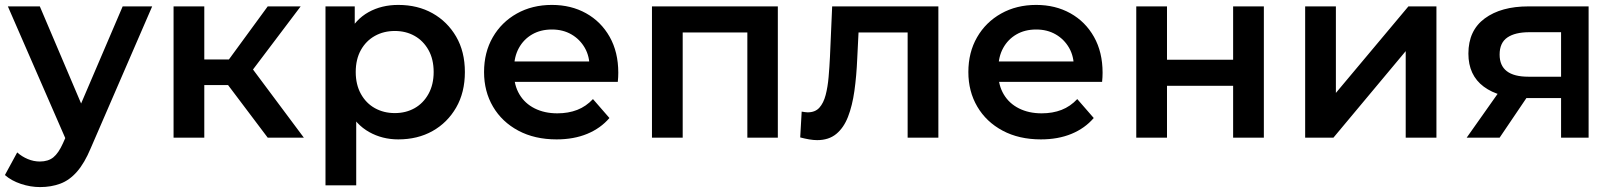

<svg xmlns="http://www.w3.org/2000/svg" viewBox="-31 -560 6566 781"><path d="M132 201Q93 201 54 188Q15 175 -11 152L39 60Q58 77 82 87Q106 97 131 97Q165 97 186 80Q207 63 225 23L256 -47L266 -62L468 -534H588L338 43Q313 103 282.5 138Q252 173 214.5 187Q177 201 132 201ZM242 19 1 -534H131L327 -73Z M1058 0 865 -256 967 -319 1205 0ZM675 0V-534H800V0ZM763 -214V-318H944V-214ZM979 -252 862 -266 1058 -534H1192Z M1589 7Q1524 7 1470.5 -23Q1417 -53 1385.5 -113.5Q1354 -174 1354 -267Q1354 -361 1384.5 -421Q1415 -481 1468 -510.5Q1521 -540 1589 -540Q1668 -540 1728.5 -506Q1789 -472 1824.5 -411Q1860 -350 1860 -267Q1860 -184 1824.5 -122.5Q1789 -61 1728.5 -27Q1668 7 1589 7ZM1293 194V-534H1412V-408L1408 -266L1418 -124V194ZM1575 -100Q1620 -100 1655.5 -120Q1691 -140 1712 -178Q1733 -216 1733 -267Q1733 -319 1712 -356.5Q1691 -394 1655.5 -414Q1620 -434 1575 -434Q1530 -434 1494 -414Q1458 -394 1437 -356.5Q1416 -319 1416 -267Q1416 -216 1437 -178Q1458 -140 1494 -120Q1530 -100 1575 -100Z M2233 7Q2144 7 2077.5 -28.5Q2011 -64 1974.5 -126Q1938 -188 1938 -267Q1938 -347 1973.5 -408.5Q2009 -470 2071.5 -505Q2134 -540 2214 -540Q2292 -540 2353 -506Q2414 -472 2449 -410Q2484 -348 2484 -264Q2484 -256 2483.5 -246Q2483 -236 2482 -227H2037V-310H2416L2367 -284Q2368 -330 2348 -365Q2328 -400 2293.5 -420Q2259 -440 2214 -440Q2168 -440 2133.5 -420Q2099 -400 2079.5 -364.5Q2060 -329 2060 -281V-261Q2060 -213 2082 -176Q2104 -139 2144 -119Q2184 -99 2236 -99Q2281 -99 2317 -113Q2353 -127 2381 -157L2448 -80Q2412 -38 2357.5 -15.5Q2303 7 2233 7Z M2621 0V-534H3133V0H3009V-457L3038 -428H2717L2746 -457V0Z M3224 -1 3230 -106Q3237 -105 3243 -104Q3249 -103 3254 -103Q3285 -103 3302 -122Q3319 -141 3327.5 -173.5Q3336 -206 3339.5 -246.5Q3343 -287 3345 -328L3354 -534H3786V0H3661V-462L3690 -428H3436L3463 -463L3456 -322Q3453 -251 3444.5 -190.5Q3436 -130 3418.5 -85Q3401 -40 3370.5 -15Q3340 10 3293 10Q3278 10 3260.5 7Q3243 4 3224 -1Z M4203 7Q4114 7 4047.5 -28.5Q3981 -64 3944.5 -126Q3908 -188 3908 -267Q3908 -347 3943.5 -408.5Q3979 -470 4041.5 -505Q4104 -540 4184 -540Q4262 -540 4323 -506Q4384 -472 4419 -410Q4454 -348 4454 -264Q4454 -256 4453.5 -246Q4453 -236 4452 -227H4007V-310H4386L4337 -284Q4338 -330 4318 -365Q4298 -400 4263.5 -420Q4229 -440 4184 -440Q4138 -440 4103.5 -420Q4069 -400 4049.5 -364.5Q4030 -329 4030 -281V-261Q4030 -213 4052 -176Q4074 -139 4114 -119Q4154 -99 4206 -99Q4251 -99 4287 -113Q4323 -127 4351 -157L4418 -80Q4382 -38 4327.5 -15.5Q4273 7 4203 7Z M4591 0V-534H4716V-317H4985V-534H5110V0H4985V-211H4716V0Z M5278 0V-534H5403V-182L5698 -534H5812V0H5687V-352L5393 0Z M6319 0V-182L6337 -161H6177Q6067 -161 6004.5 -207.5Q5942 -254 5942 -342Q5942 -436 6008.5 -485Q6075 -534 6186 -534H6431V0ZM5935 0 6079 -204H6207L6069 0ZM6319 -222V-462L6337 -429H6190Q6132 -429 6100.5 -407.5Q6069 -386 6069 -338Q6069 -248 6186 -248H6337Z"/></svg>

Font: MOST Montserrat SemiBold
Style: Regular
Weight: 600
Designer: Julieta Ulanovsky
Foundry: Julieta Ulanovsky
Version: Version 8.000;March 11, 2024;FontCreator 15.0.0.2926 64-bit